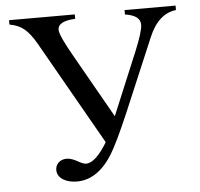

<svg xmlns="http://www.w3.org/2000/svg" viewBox="-50 -713 811 780"><g transform="rotate(-5 355.5 -323.5)"><path d="M694 -662H486V-644C527 -638 548 -623 548 -597C548 -579 537 -543 515 -490L409 -236L265 -490C230 -551 212 -589 212 -606C212 -629 236 -642 283 -644V-662H15V-644C40 -640 59 -631 74 -619C89 -607 106 -586 123 -556L363 -134C331 -81 302 -54 276 -54C270 -54 260 -57 248 -64C229 -75 212 -81 199 -81C171 -81 153 -62 153 -39C153 -5 189 15 233 15C286 15 335 -14 376 -79C397 -112 423 -167 456 -244L583 -544C609 -605 645 -638 694 -644Z"/></g></svg>

Font: XITS
Style: Regular
Weight: 400
Designer: MicroPress Inc., with final additions and corrections provided by Coen Hoffman, Elsevier (retired)
Version: Version 1.302